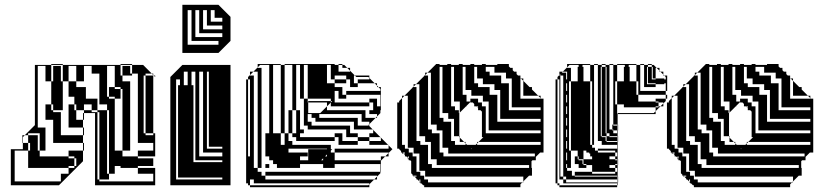

<svg xmlns="http://www.w3.org/2000/svg" viewBox="-20 -770 3413 798"><path d="M297 -432V-496H265V-432ZM529 -456H489V-496H521V-464H529ZM433 -408H457V-400H433ZM329 -272H325V-300H329ZM329 -208H325V-240H265V-336H289V-312H297V-272H325V-240H329ZM329 -144H325V-176H201V-272H169V-336H193V-312H201V-304H233V-208H325V-176H329ZM489 -144V-120H553V-112H617V-80H553V-72H625V0H375V-300H329V-312H297V-336H289V-368H265V-432H241V-456H201V-496H233V-456H241V-500H193V-504H241V-500H481V-456H489V-432H521V-144H617V-176H553V-464H529V-500H481V-504H529V-500H575L611 -464H617V-458L619 -456H625V-450L619 -456H617V-458L611 -464H585V-456H617V-408H585V-456H577V-216H585V-208H617V-216H585V-264H617V-216H625V-120H553V-144H489V-368H481V-360H457V-368H433V-400H481V-368H489V-400H481V-408H457V-496H425V-368H433V-360H457V-144ZM289 -72V-80H265V-72ZM433 -24H393V-72H425V-48H433ZM233 -432V-456H201V-432ZM617 -360H585V-408H617ZM617 -312H585V-360H617ZM617 -264H585V-312H617ZM145 -168V-216H97V-208H137V-168ZM145 -168H105V-176H97V-208H83L125 -250V-500H193V-432H241V-312H201V-336H193V-432H169V-496H137V-240H169V-144H145ZM137 -144V-168H105V-144ZM297 -80V-112H289V-120H265V-144H325V-100L225 0H25V-150H75V-176H73V-208H83L75 -200V-176H97V-144H145V-120H265V-112H289V-80ZM233 -16V-48H265V-72H97V-144H41V-16ZM433 -72V-120H393V-168H425V-120H433V-168H393V-216H425V-168H433V-216H393V-264H425V-216H433V-264H393V-304H385V-312H425V-264H433V-312H425V-336H385V-312H361V-360H385V-336H393V-464H361V-496H329V-432H297V-408H337V-360H361V-336H329V-312H361V-304H385V-24H393V-16H617V-48H553V-72H481V-80H457V-48H433V-72H393V-120H425V-72Z M738 -550V-750H888L938 -700V-600L888 -550ZM904 -680V-696H872V-728H856V-680ZM904 -648V-664H840V-728H824V-648ZM904 -616V-632H808V-728H792V-616ZM888 -584V-600H776V-728H760V-584ZM688 0V-450L738 -500H938V0ZM792 -408V-472H776V-416H784V-408ZM744 -472V-416H760V-472ZM792 -392V-408H784V-392ZM792 -376V-392H784V-376ZM792 -360V-376H784V-360ZM792 -344V-360H784V-344ZM792 -328V-344H784V-328ZM792 -312V-328H784V-312ZM792 -296V-312H784V-296ZM792 -280V-296H784V-280ZM792 -264V-280H784V-264ZM792 -248V-264H784V-248ZM792 -232V-248H784V-232ZM792 -216V-232H784V-216ZM792 -200V-216H784V-200ZM792 -184V-200H784V-184ZM792 -168V-184H784V-168ZM792 -152V-168H784V-152ZM904 -152V-160H848V-472H840V-152ZM792 -136V-152H784V-136ZM792 -120V-136H784V-120ZM904 -120V-136H824V-472H808V-120ZM792 -120H784V-104H792ZM904 -104H784V-96H904ZM904 -24V-32H720V-416H728V-440H712V-24Z M1019 -408V-424H1011V-408ZM1019 -328V-344H1011V-328ZM1019 -216V-232H1011V-216ZM1019 -200V-216H1011V-200ZM1531 -216V-230L1529 -232H1451V-264H1291V-280H1275V-296H1259V-264H1275V-248H1435V-216H1467V-200H1515V-184H1563V-198L1561 -200H1515V-216ZM1019 -168V-184H1011V-168ZM1403 -216V-184H1467V-168H1387V-200H1371V-216ZM1019 -136V-152H1011V-136ZM1227 -360V-500H1211V-456H1195V-500H1163V-504H1371V-500H1387V-472H1435V-476L1423 -488H1403V-500H1387V-504H1403V-500H1411L1423 -488H1435V-476L1455 -456H1515V-446L1537 -424H1547V-414L1553 -408H1563V-360H1561V-376H1419V-392H1561V-400L1553 -408H1547V-414L1537 -424H1467V-440H1515V-446L1511 -450H1461L1455 -456H1451V-424H1467V-408H1435V-440H1419V-456H1371V-440H1419V-424H1371V-440H1355V-500H1339V-424H1371V-408H1403V-376H1419V-360H1387V-392H1371V-344H1515V-328H1355V-344L1361 -350H1355V-360H1259V-344H1261V-300H1311L1339 -328V-344H1261V-350H1355V-344L1339 -328V-312H1499V-280H1541L1515 -254V-248H1513L1511 -250L1515 -254V-264H1483V-296H1307V-280H1467V-248H1513L1529 -232H1531V-230L1561 -200H1563V-198L1593 -168H1595V-166L1611 -150L1595 -134V-120H1581L1595 -134V-136H1371V-152H1595V-166L1593 -168H1515V-184H1467V-200H1419V-232H1259V-248H1243V-360H1259V-500H1243V-360ZM1323 -104V-112L1315 -104ZM1051 -72V-472H1033L1051 -490V-504H1147V-500H1163V-216H1179V-312H1195V-216H1211V-312H1227V-232H1243V-216H1227V-200H1371V-184H1211V-200H1195V-216H1179V-184H1195V-168H1355V-150H1361L1355 -144V-136H1371V-120H1339V-128L1331 -120H1371V-104H1563V-120H1581L1563 -102V-72H1561V-88H1371V-72H1323V-88H1227V-72H1131V-88H1115V-104H1099V-120H1083V-216H1147V-500H1115V-456H1099V-500H1061L1051 -490V-488H1067V-72ZM1019 -40H1011V-56H1019ZM1547 -24H1535L1547 -36V-40H1083V-56H1561V-50L1547 -36ZM1019 -24V0H1511L1515 -4V-8H1035V-24H1019V-8H1011V-24ZM1211 -408H1195V-456H1211ZM1115 -408H1099V-456H1115ZM1019 -392V-408H1011V-392ZM1019 -376V-392H1011V-376ZM1115 -360H1099V-408H1115ZM1211 -360H1195V-408H1211ZM1019 -360V-376H1011V-360ZM1211 -312H1195V-360H1211ZM1115 -312H1099V-360H1115ZM1019 -344V-360H1011V-344ZM1563 -312H1531V-344H1515V-360H1547V-328H1561V-360H1563ZM1019 -312V-328H1011V-312ZM1019 -296V-312H1011V-296ZM1019 -280V-296H1011V-280ZM1115 -264H1099V-312H1115ZM1547 -280H1541L1547 -286V-296H1515V-312H1561V-300L1547 -286ZM1019 -264V-280H1011V-264ZM1019 -248V-264H1011V-248ZM1019 -232V-248H1011V-232ZM1115 -216H1099V-264H1115ZM1019 -152V-168H1011V-152ZM1019 -184V-200H1011V-184ZM1147 -168H1163V-216H1147ZM1259 -120H1227V-104H1261V-150H1339V-152H1179V-136H1259ZM1019 -120V-136H1011V-120ZM1019 -104H1011V-120H1019ZM1019 -88H1011V-104H1019ZM1019 -72H1011V-88H1019ZM1019 -56H1011V-72H1019ZM1563 -56H1561V-72H1563ZM1099 -72H1083V-88H1099ZM1019 -40V-24H1011V-40ZM1035 -24V-40H1051V-24ZM1051 -72V-56H1067V-40H1083V-24H1535L1515 -4V8H1019V0H1011V-8H1003V-440H1011V-424H1019V-440H1011V-450L1019 -458V-472H1033L1019 -458V-456H1035V-72Z M2083 -468H2015V-456H2063V-444H2083ZM2107 -396V-420H2095V-396ZM2035 -420H1967V-408H2015V-396H2035ZM2059 -348V-372H2047V-348ZM2011 -324V-348H1967V-344H1983V-328H1999V-324ZM2011 -300V-324H1999V-300ZM2011 -276V-300H1999V-276ZM2011 -252V-276H1999V-252ZM1867 -252V-276H1823V-264H1855V-252ZM2011 -252H1999V-228H2011ZM1819 -204V-228H1775V-216H1807V-204ZM2227 -228H1999V-216H2227ZM1891 -300H1889L1891 -302V-324H1871V-312H1887V-300H1889V-204H1891V-198L1909 -180H1915V-174L1921 -168H1957L1963 -174V-180H1969L1963 -174V-168H2227V-180H1969L1989 -200H1983V-306L1977 -312H1967V-322L1965 -324H1963V-326L1961 -328H1951V-338L1945 -344H1935V-360H1967V-348H1987V-372H1919V-348H1935V-346L1919 -330V-328H1917L1891 -302ZM1871 -168H1915V-174L1909 -180H1871ZM1771 -156V-180H1727V-168H1759V-156ZM1663 -152H1679V-136H1695V-132H1699V-156H1663ZM1939 -150 1941 -152H1937ZM1663 -136H1653L1657 -132H1663ZM2203 -132H1823V-120H2203ZM1723 -108V-132H1695V-120H1711V-108ZM2179 -84H1775V-72H2179ZM1711 -40H1699L1703 -36H1711ZM2035 -492H1999V-472H2015V-468H2035ZM1963 -468V-492H1951V-468ZM1915 -468V-492H1903V-468ZM1867 -468V-492H1855V-468ZM1819 -468V-492H1807V-468ZM1963 -468H1951V-444H1963ZM1915 -444V-468H1903V-444ZM1867 -444V-468H1855V-444ZM1819 -444V-468H1807V-444ZM2155 -420V-434L2145 -444H2143V-420ZM2107 -420V-444H2063V-424H2095V-420ZM1987 -444H1951V-424H1967V-420H1987ZM1915 -420V-444H1903V-420ZM1867 -420V-444H1855V-420ZM1819 -420V-444H1807V-420ZM1771 -420V-444H1759V-420ZM2155 -396V-420H2143V-396ZM1915 -420H1903V-396H1915ZM1867 -396V-420H1855V-396ZM1819 -396V-420H1807V-396ZM1771 -396V-420H1759V-396ZM2155 -396H2143V-372H2155ZM2107 -372V-396H2095V-372ZM2059 -372V-396H2015V-376H2047V-372ZM1939 -396H1903V-376H1919V-372H1939ZM1867 -372V-396H1855V-372ZM1819 -372V-396H1807V-372ZM1771 -372V-396H1759V-372ZM1723 -372V-396H1711V-372ZM2143 -360H2227V-362L2217 -372H2143ZM2107 -348V-372H2095V-348ZM1867 -372H1855V-348H1867ZM1819 -348V-372H1807V-348ZM1771 -348V-372H1759V-348ZM1723 -348V-372H1711V-348ZM2107 -348H2095V-324H2107ZM2059 -324V-348H2047V-324ZM1891 -324V-348H1855V-328H1871V-324ZM1819 -324V-348H1807V-324ZM1771 -324V-348H1759V-324ZM1723 -324V-348H1711V-324ZM1967 -328H1963V-326L1965 -324H1967ZM2095 -312H2227V-324H2095ZM2059 -300V-324H2047V-300ZM1819 -324H1807V-300H1819ZM1771 -300V-324H1759V-300ZM1723 -300V-324H1711V-300ZM2059 -300H2047V-276H2059ZM1843 -300H1807V-280H1823V-276H1843ZM1771 -276V-300H1759V-276ZM1723 -276V-300H1711V-276ZM2047 -264H2227V-276H2047ZM1771 -276H1759V-252H1771ZM1723 -252V-276H1711V-252ZM1867 -228V-252H1855V-228ZM1795 -252H1759V-232H1775V-228H1795ZM1723 -228V-252H1711V-228ZM1867 -228H1855V-204H1867ZM1723 -228H1711V-204H1723ZM1889 -200V-204H1855V-184H1871V-180H1891V-198ZM1819 -180V-204H1807V-180ZM1747 -204H1711V-184H1727V-180H1747ZM1819 -180H1807V-156H1819ZM1843 -156H1807V-136H1823V-132H1843ZM1771 -132V-156H1759V-132ZM1771 -132H1759V-108H1771ZM1679 -120H1675V-114L1679 -110ZM1795 -108H1759V-88H1775V-84H1795ZM1723 -84V-108H1711V-84ZM1723 -84H1711V-60H1723ZM1747 -36V-60H1711V-56H1727V-40H1743V-36ZM1723 -396V-420H1709L1743 -454V-456H1745L1747 -458V-468H1757L1747 -458V-456H1759V-444H1771V-468H1757L1789 -500H1791V-504H1807V-500H1839V-504H1855V-500H1887V-504H1903V-500H1935V-504H1951V-500H1983V-504H1999V-500H2047V-504H2095V-494L2101 -488H2111V-478L2117 -472H2127V-462L2133 -456H2143V-446L2145 -444H2155V-434L2181 -408H2191V-398L2217 -372H2227V-362L2229 -360H2239V-136H2225L2207 -118V-104H2193L2189 -100V-72H2191V-40H2179L2155 -16V-12H2151L2155 -16V-36H1743V-24H1759V-12H2151L2143 -4V8H1743V0H1739L1731 -8H1727V-12H1723V-16L1715 -24H1711V-28L1703 -36H1699V-40H1695V-44L1689 -50V-100L1685 -104H1679V-108H1675V-114L1669 -120H1663V-126L1657 -132H1651V-136H1647V-142L1639 -150V-152H1631V-344H1639V-350L1651 -362V-372H1661L1651 -362V-168H1663V-156H1675V-372H1661L1695 -406V-408H1697L1699 -410V-420H1709L1699 -410V-408H1711V-396ZM1727 -24H1723V-16L1727 -12Z M2737 -456V-460L2725 -472H2721V-476L2709 -488H2705V-444H2741V-440H2747V-450L2741 -456ZM2337 -424H2333V-440H2337ZM2693 -468H2673V-492H2669V-420H2705V-408H2657V-500H2641V-504H2657V-500H2673V-492H2689V-468H2693V-492H2689V-500H2673V-504H2689V-500H2697L2709 -488H2721V-476L2725 -472H2737V-460L2741 -456H2753V-408H2747V-424H2741V-420H2705V-424H2673V-444H2689V-440H2705V-444H2673V-468H2689V-444H2693ZM2441 -336V-432H2433V-500H2401V-492H2405V-432H2433V-336ZM2717 -324V-328H2705V-324ZM2305 -296V-312H2297V-296ZM2441 -240V-336H2433V-240ZM2525 -252H2529V-248H2525ZM2501 -204H2513V-200H2501ZM2305 -152V-168H2297V-152ZM2305 -136V-152H2297V-136ZM2513 -72H2537V-56H2545V-72H2537V-84H2513ZM2337 -376H2333V-392H2337ZM2337 -488H2353V-432H2381V-492H2385V-500H2347L2337 -490ZM2305 -408V-424H2297V-408ZM2305 -392V-408H2297V-392ZM2753 -392H2747V-408H2753ZM2305 -376V-392H2297V-376ZM2337 -328H2333V-344H2337ZM2305 -360V-376H2297V-360ZM2305 -344V-360H2297V-344ZM2305 -328V-344H2297V-328ZM2337 -280H2333V-296H2337ZM2737 -328H2725L2737 -340V-344H2717V-348H2705V-360H2747V-350L2737 -340ZM2305 -312V-328H2297V-312ZM2305 -280V-296H2297V-280ZM2337 -232H2333V-248H2337ZM2305 -264V-280H2297V-264ZM2305 -248V-264H2297V-248ZM2305 -232V-248H2297V-232ZM2549 -228H2547V-252H2529V-500H2513V-504H2529V-500H2545V-432H2573V-492H2577V-500H2545V-504H2625V-500H2641V-392H2747V-376H2753V-360H2747V-376H2633V-432H2625V-500H2593V-492H2597V-432H2625V-376H2633V-348H2705V-344H2717V-328H2725L2705 -308V-296H2547V-300H2697L2705 -308V-324H2573V-336H2545V-432H2537V-336H2545V-296H2547V-252H2549ZM2337 -184H2333V-200H2337ZM2305 -216V-232H2297V-216ZM2305 -200V-216H2297V-200ZM2501 -204H2481V-228H2497V-216H2501ZM2305 -184V-200H2297V-184ZM2337 -136H2333V-152H2337ZM2545 -184H2501V-200H2545ZM2305 -168V-184H2297V-168ZM2305 -120V-136H2297V-120ZM2337 -88H2333V-104H2337ZM2305 -104V-120H2297V-104ZM2305 -88V-104H2297V-88ZM2305 -72V-88H2297V-72ZM2305 -56V-72H2297V-56ZM2381 -108H2385V-104H2401V-88H2405V-84H2417V-72H2385V-88H2369V-120H2381ZM2305 -40V-56H2297V-40ZM2305 -40H2297V-24H2305ZM2337 -72V-88H2333V-84H2321V-108H2333V-104H2337V-120H2333V-108H2321V-132H2333V-120H2337V-136H2333V-132H2321V-156H2333V-152H2337V-168H2333V-156H2321V-180H2333V-168H2337V-184H2333V-180H2321V-204H2333V-200H2337V-216H2333V-204H2321V-228H2333V-216H2337V-232H2333V-228H2321V-252H2333V-248H2337V-264H2333V-252H2321V-276H2333V-264H2337V-280H2333V-276H2321V-300H2333V-296H2337V-312H2333V-300H2321V-324H2333V-312H2337V-328H2333V-324H2321V-348H2333V-344H2337V-360H2333V-348H2321V-372H2333V-360H2337V-376H2333V-372H2321V-396H2333V-392H2337V-408H2333V-396H2321V-420H2333V-408H2337V-424H2333V-420H2321V-444H2333V-440H2337V-456H2333V-444H2321V-456H2309V-462L2305 -458V-456H2309V-36H2321V-24H2333V-12H2547V0H2545V-8H2321V-24H2297V-8H2305V0H2545V8H2305V0H2297V-8H2289V-440H2297V-424H2305V-440H2297V-450L2305 -458V-472H2319L2315 -468H2333V-456H2337V-472H2319L2337 -490V-504H2433V-500H2449V-168H2441V-240H2433V-168H2441V-156H2453V-144H2465V-136H2537V-120H2545V-136H2537V-144H2465V-152H2545V-168H2481V-184H2465V-500H2449V-504H2465V-500H2481V-492H2497V-468H2501V-492H2497V-500H2481V-504H2497V-500H2513V-232H2525V-228H2529V-216H2545V-228H2529V-232H2525V-248H2545V-228H2547V-204H2549V-180H2547V-204H2513V-216H2501V-228H2481V-252H2497V-228H2501V-252H2481V-276H2497V-252H2501V-276H2481V-300H2497V-276H2501V-300H2481V-324H2497V-300H2501V-324H2481V-348H2497V-324H2501V-348H2481V-372H2497V-348H2501V-372H2481V-396H2497V-372H2501V-396H2481V-420H2497V-396H2501V-420H2481V-444H2497V-420H2501V-444H2481V-468H2497V-444H2501V-468H2481V-492H2477V-204H2481V-200H2497V-184H2501V-180H2547V-108H2549V-84H2547V-108H2537V-120H2513V-108H2537V-104H2545V-88H2537V-84H2547V-36H2549V-12H2547V-36H2545V-40H2369V-56H2441V-48H2537V-56H2441V-84H2417V-88H2405V-108H2441V-120H2433V-132H2429V-136H2417V-144H2405V-108H2385V-120H2381V-144H2353V-432H2345V-144H2353V-72H2337V-60H2357V-40H2369V-36H2545V-24H2333V-36H2321V-84H2333V-72Z M3204 -468H3136V-456H3184V-444H3204ZM3228 -396V-420H3216V-396ZM3156 -420H3088V-408H3136V-396H3156ZM3180 -348V-372H3168V-348ZM3132 -324V-348H3088V-344H3104V-328H3120V-324ZM3132 -300V-324H3120V-300ZM3132 -276V-300H3120V-276ZM3132 -252V-276H3120V-252ZM2988 -252V-276H2944V-264H2976V-252ZM3132 -252H3120V-228H3132ZM2940 -204V-228H2896V-216H2928V-204ZM3348 -228H3120V-216H3348ZM3012 -300H3010L3012 -302V-324H2992V-312H3008V-300H3010V-204H3012V-198L3030 -180H3036V-174L3042 -168H3078L3084 -174V-180H3090L3084 -174V-168H3348V-180H3090L3110 -200H3104V-306L3098 -312H3088V-322L3086 -324H3084V-326L3082 -328H3072V-338L3066 -344H3056V-360H3088V-348H3108V-372H3040V-348H3056V-346L3040 -330V-328H3038L3012 -302ZM2992 -168H3036V-174L3030 -180H2992ZM2892 -156V-180H2848V-168H2880V-156ZM2784 -152H2800V-136H2816V-132H2820V-156H2784ZM3060 -150 3062 -152H3058ZM2784 -136H2774L2778 -132H2784ZM3324 -132H2944V-120H3324ZM2844 -108V-132H2816V-120H2832V-108ZM3300 -84H2896V-72H3300ZM2832 -40H2820L2824 -36H2832ZM3156 -492H3120V-472H3136V-468H3156ZM3084 -468V-492H3072V-468ZM3036 -468V-492H3024V-468ZM2988 -468V-492H2976V-468ZM2940 -468V-492H2928V-468ZM3084 -468H3072V-444H3084ZM3036 -444V-468H3024V-444ZM2988 -444V-468H2976V-444ZM2940 -444V-468H2928V-444ZM3276 -420V-434L3266 -444H3264V-420ZM3228 -420V-444H3184V-424H3216V-420ZM3108 -444H3072V-424H3088V-420H3108ZM3036 -420V-444H3024V-420ZM2988 -420V-444H2976V-420ZM2940 -420V-444H2928V-420ZM2892 -420V-444H2880V-420ZM3276 -396V-420H3264V-396ZM3036 -420H3024V-396H3036ZM2988 -396V-420H2976V-396ZM2940 -396V-420H2928V-396ZM2892 -396V-420H2880V-396ZM3276 -396H3264V-372H3276ZM3228 -372V-396H3216V-372ZM3180 -372V-396H3136V-376H3168V-372ZM3060 -396H3024V-376H3040V-372H3060ZM2988 -372V-396H2976V-372ZM2940 -372V-396H2928V-372ZM2892 -372V-396H2880V-372ZM2844 -372V-396H2832V-372ZM3264 -360H3348V-362L3338 -372H3264ZM3228 -348V-372H3216V-348ZM2988 -372H2976V-348H2988ZM2940 -348V-372H2928V-348ZM2892 -348V-372H2880V-348ZM2844 -348V-372H2832V-348ZM3228 -348H3216V-324H3228ZM3180 -324V-348H3168V-324ZM3012 -324V-348H2976V-328H2992V-324ZM2940 -324V-348H2928V-324ZM2892 -324V-348H2880V-324ZM2844 -324V-348H2832V-324ZM3088 -328H3084V-326L3086 -324H3088ZM3216 -312H3348V-324H3216ZM3180 -300V-324H3168V-300ZM2940 -324H2928V-300H2940ZM2892 -300V-324H2880V-300ZM2844 -300V-324H2832V-300ZM3180 -300H3168V-276H3180ZM2964 -300H2928V-280H2944V-276H2964ZM2892 -276V-300H2880V-276ZM2844 -276V-300H2832V-276ZM3168 -264H3348V-276H3168ZM2892 -276H2880V-252H2892ZM2844 -252V-276H2832V-252ZM2988 -228V-252H2976V-228ZM2916 -252H2880V-232H2896V-228H2916ZM2844 -228V-252H2832V-228ZM2988 -228H2976V-204H2988ZM2844 -228H2832V-204H2844ZM3010 -200V-204H2976V-184H2992V-180H3012V-198ZM2940 -180V-204H2928V-180ZM2868 -204H2832V-184H2848V-180H2868ZM2940 -180H2928V-156H2940ZM2964 -156H2928V-136H2944V-132H2964ZM2892 -132V-156H2880V-132ZM2892 -132H2880V-108H2892ZM2800 -120H2796V-114L2800 -110ZM2916 -108H2880V-88H2896V-84H2916ZM2844 -84V-108H2832V-84ZM2844 -84H2832V-60H2844ZM2868 -36V-60H2832V-56H2848V-40H2864V-36ZM2844 -396V-420H2830L2864 -454V-456H2866L2868 -458V-468H2878L2868 -458V-456H2880V-444H2892V-468H2878L2910 -500H2912V-504H2928V-500H2960V-504H2976V-500H3008V-504H3024V-500H3056V-504H3072V-500H3104V-504H3120V-500H3168V-504H3216V-494L3222 -488H3232V-478L3238 -472H3248V-462L3254 -456H3264V-446L3266 -444H3276V-434L3302 -408H3312V-398L3338 -372H3348V-362L3350 -360H3360V-136H3346L3328 -118V-104H3314L3310 -100V-72H3312V-40H3300L3276 -16V-12H3272L3276 -16V-36H2864V-24H2880V-12H3272L3264 -4V8H2864V0H2860L2852 -8H2848V-12H2844V-16L2836 -24H2832V-28L2824 -36H2820V-40H2816V-44L2810 -50V-100L2806 -104H2800V-108H2796V-114L2790 -120H2784V-126L2778 -132H2772V-136H2768V-142L2760 -150V-152H2752V-344H2760V-350L2772 -362V-372H2782L2772 -362V-168H2784V-156H2796V-372H2782L2816 -406V-408H2818L2820 -410V-420H2830L2820 -410V-408H2832V-396ZM2848 -24H2844V-16L2848 -12Z"/></svg>

Font: Rubik Broken Fax
Style: Regular
Weight: 400
Designer: Hubert and Fischer, NaN
Foundry: Hubert and Fischer, NaN
Version: Version 2.201